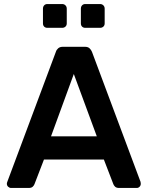

<svg xmlns="http://www.w3.org/2000/svg" viewBox="-20 -932 733 952"><path d="M35 0Q27 0 20.5 -6Q14 -12 14 -21Q14 -25 16 -30L257 -675Q260 -685 268.5 -692.5Q277 -700 292 -700H401Q416 -700 424 -692.5Q432 -685 436 -675L677 -30Q678 -25 678 -21Q678 -12 672 -6Q666 0 658 0H571Q557 0 550.5 -6.5Q544 -13 542 -19L495 -141H198L151 -19Q149 -13 142.5 -6.5Q136 0 122 0ZM233 -256H460L346 -565ZM403 -794Q393 -794 387 -800Q381 -806 381 -816V-889Q381 -899 387 -905.5Q393 -912 403 -912H476Q486 -912 492.5 -905.5Q499 -899 499 -889V-816Q499 -806 492.5 -800Q486 -794 476 -794ZM215 -794Q205 -794 199 -800Q193 -806 193 -816V-889Q193 -899 199 -905.5Q205 -912 215 -912H288Q298 -912 304.5 -905.5Q311 -899 311 -889V-816Q311 -806 304.5 -800Q298 -794 288 -794Z"/></svg>

Font: Rubik Light Medium
Style: Regular
Weight: 500
Version: Version 2.104